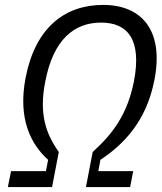

<svg xmlns="http://www.w3.org/2000/svg" viewBox="-20 -762 660 782"><path d="M391.5 -670C499 -670 558.5 -602.5 525.5 -430.5C499 -297 440 -217.5 357.5 -143L330 0H510L522.5 -65H380.5L389 -111C483 -173.5 576 -267 609 -436.5C648.5 -639 556.5 -742 400 -742C243.5 -742 124 -649 84.5 -446.5C51.5 -277 106.5 -173.5 176 -111L167 -65H25L12 0H192L219.5 -143C167 -217.5 138 -297 164.5 -430.5C197.5 -602.5 283.5 -670 391.5 -670Z"/></svg>

Font: Monaspace Krypton Light
Style: Italic
Weight: 300
Italic angle: -11°
Designer: Riley Cran & the Lettermatic Team
Foundry: Lettermatic
Version: Version 1.101 (Monaspace Krypton)